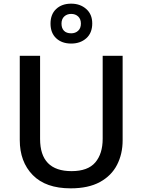

<svg xmlns="http://www.w3.org/2000/svg" viewBox="-20 -1019 779 1049"><path d="M650 -252Q650 -178 619.5 -118.5Q589 -59 526 -24.5Q463 10 366 10Q230 10 159 -62.5Q88 -135 88 -254V-714H199V-260Q199 -172 242 -128Q285 -84 371 -84Q460 -84 500.5 -131.5Q541 -179 541 -261V-714H650ZM369 -781Q318 -781 287 -810Q256 -839 256 -890Q256 -941 287 -970Q318 -999 369 -999Q418 -999 451 -970Q484 -941 484 -891Q484 -839 451.5 -810Q419 -781 369 -781ZM369 -837Q392 -837 407 -851Q422 -865 422 -890Q422 -915 407 -929Q392 -943 369 -943Q346 -943 331 -929Q316 -915 316 -890Q316 -865 329.5 -851Q343 -837 369 -837Z"/></svg>

Font: Noto Sans Kawi Medium
Style: Regular
Weight: 500
Designer: Fadhl Haqq
Version: Version 1.000